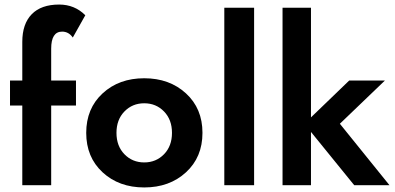

<svg xmlns="http://www.w3.org/2000/svg" viewBox="-20 -814 1736 844"><path d="M300 -649Q282 -675 253 -675Q205 -675 205 -600V-460H314V-350H205V0H78V-350H24V-460H78V-630Q78 -709 119.5 -751.5Q161 -794 240 -794Q308 -794 355 -747Z M431 -56.5Q359 -123 359 -230Q359 -337 431 -403.5Q503 -470 614 -470Q725 -470 797.5 -403.5Q870 -337 870 -230Q870 -123 797.5 -56.5Q725 10 614 10Q503 10 431 -56.5ZM527 -324Q492 -288 492 -230Q492 -172 527 -136Q562 -100 614 -100Q666 -100 701 -136Q736 -172 736 -230Q736 -288 701 -324Q666 -360 614 -360Q562 -360 527 -324Z M966 -780H1097V0H966Z M1515 -460H1672L1474 -270L1692 0H1537L1347 -234V0H1222V-780H1347V-298Z"/></svg>

Font: Renner*
Style: Semi
Weight: 600
Version: Version 003.000 ; ttfautohint (v0.97) -l 8 -r 50 -G 200 -x 1